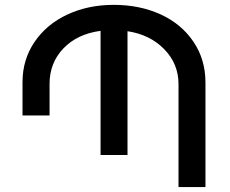

<svg xmlns="http://www.w3.org/2000/svg" viewBox="-20 -762 940 783"><path d="M182.1 -291H71.8V-426.8Q71.8 -519 121.1 -591.3Q170.4 -663.6 255.1 -702.9Q339.8 -742.2 443.8 -742.2Q549.8 -742.2 634.8 -703.4Q719.7 -664.6 768.8 -592Q817.9 -519.5 817.9 -425.8V1H708V-418.9Q708 -501.5 650.1 -561Q592.3 -620.6 500 -634.8V-129.9H390.1V-636.2Q294.9 -623.5 238.5 -564.5Q182.1 -505.4 182.1 -419.9Z"/></svg>

Font: Telcell.Market Med
Style: Regular
Weight: 500
Designer: Rasmus Andersson, Sedrak Mkrtchyan
Version: Version 3.019;git-0a5106e0b